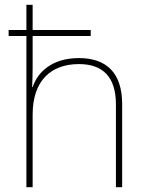

<svg xmlns="http://www.w3.org/2000/svg" viewBox="-20 -780 613 800"><path d="M116 -760H90V-655H16V-630H90V0H116V-302C116 -446 194 -513 309 -513C406 -513 463 -462 463 -345V0H489V-346C489 -477 423 -538 309 -538C197 -538 137 -480 116 -417H114C115 -446 116 -466 116 -496V-630H358V-655H116Z"/></svg>

Font: Noto Sans Canadian Aboriginal Thin
Style: Regular
Weight: 100
Designer: Monotype Design Team, Typotheque's Kevin King
Foundry: Monotype Imaging Inc.
Version: Version 2.004